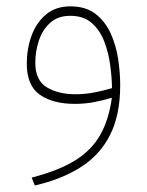

<svg xmlns="http://www.w3.org/2000/svg" viewBox="-20 -318 455 595"><path d="M352.5 -54.2Q352.5 38.6 320.8 100.8Q289.1 163.1 229.7 200.4Q170.4 237.8 87.9 256.8L78.1 232.4Q161.6 210.9 212.6 179.2Q263.7 147.5 290.5 100.3Q317.4 53.2 326.7 -15.1Q301.3 -7.3 272.5 -1.7Q243.7 3.9 211.9 3.9Q144 3.9 103.5 -24.4Q63 -52.7 63 -120.6Q63 -166.5 77.6 -207Q92.3 -247.6 122.3 -272.9Q152.3 -298.3 198.2 -298.3Q246.1 -298.3 276.1 -274.9Q306.2 -251.5 323 -214.4Q339.8 -177.2 346.2 -134.8Q352.5 -92.3 352.5 -54.2ZM214.4 -25.9Q243.2 -25.9 272.2 -31.5Q301.3 -37.1 327.1 -44.9Q326.7 -77.6 321.5 -116.2Q316.4 -154.8 303 -189.7Q289.6 -224.6 264.2 -246.8Q238.8 -269 197.8 -269Q159.2 -269 135.3 -247.1Q111.3 -225.1 100.3 -191.7Q89.4 -158.2 89.4 -123.5Q89.4 -69.3 124.8 -47.6Q160.2 -25.9 214.4 -25.9Z"/></svg>

Font: Vazirmatn RD UI Thin
Style: Regular
Weight: 100
Designer: Saber Rastikerdar
Foundry: Saber Rastikerdar
Version: Version 33.003